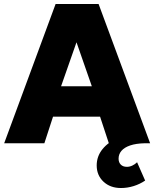

<svg xmlns="http://www.w3.org/2000/svg" viewBox="-20 -720 776 965"><path d="M1 0 259.5 -700H475.5L734.5 0H527L483 -133.5H246.5L203 0ZM287 -286.5H441.5L364.5 -507.5ZM588 225Q534 225 500 193Q466 161 466 111.5Q466 65.5 495.2 29.5Q524.5 -6.5 576.2 -28.8Q628 -51 696.5 -55L707.5 0Q663.5 1 634.2 11Q605 21 590.5 38Q576 55 576 77.5Q576 96 587 107.2Q598 118.5 618 118.5Q631.5 118.5 645 112.2Q658.5 106 669 95.5L709.5 187.5Q683 205.5 651.8 215.2Q620.5 225 588 225Z"/></svg>

Font: Geologica Cursive ExtraBold
Style: Regular
Weight: 800
Designer: Sindre Bremnes, Frode Helland
Foundry: Monokrom Skriftforlag AS
Version: Version 1.010;gftools[0.9.28]